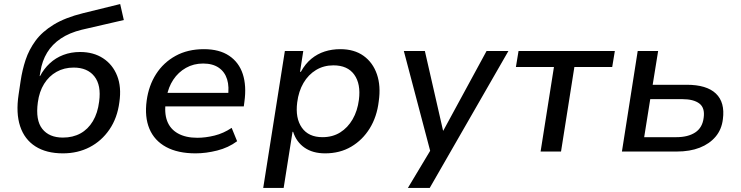

<svg xmlns="http://www.w3.org/2000/svg" viewBox="-20 -749 3664 949"><path d="M291 9Q209 9 155 -25.5Q101 -60 79.5 -125Q58 -190 72 -282L82 -349Q90 -403 106.5 -453Q123 -503 155.5 -547.5Q188 -592 245 -627Q302 -662 391 -684L574 -729L592 -650L384 -602Q323 -587 280.5 -558.5Q238 -530 213 -489Q188 -448 180 -396L176 -373H178Q197 -409 226 -436Q255 -463 293 -477.5Q331 -492 376 -492Q442 -492 489.5 -461Q537 -430 559 -374.5Q581 -319 570 -244Q560 -166 521 -109Q482 -52 423 -21.5Q364 9 291 9ZM291 -69Q340 -69 377.5 -89.5Q415 -110 439 -150Q463 -190 470 -247Q481 -328 446.5 -371.5Q412 -415 344 -415Q297 -415 259.5 -394Q222 -373 198 -334.5Q174 -296 167 -243Q155 -155 189 -112Q223 -69 291 -69Z M947 9Q859 9 801 -22.5Q743 -54 718.5 -112.5Q694 -171 705 -252Q715 -326 751.5 -383Q788 -440 848 -473Q908 -506 988 -506Q1064 -506 1112.5 -473.5Q1161 -441 1180 -383Q1199 -325 1188 -246L1185 -223H777L787 -290H1128L1106 -268Q1114 -320 1102.5 -357Q1091 -394 1061 -414.5Q1031 -435 984 -435Q937 -435 899 -413.5Q861 -392 836.5 -355Q812 -318 804 -271L800 -250Q791 -192 806 -151.5Q821 -111 859.5 -89.5Q898 -68 955 -68Q996 -68 1040.5 -79Q1085 -90 1125 -117L1152 -51Q1109 -19 1053.5 -5Q998 9 947 9Z M1281 180 1388 -497H1479L1463 -394H1467Q1489 -434 1519 -458.5Q1549 -483 1585 -494.5Q1621 -506 1662 -506Q1731 -506 1777 -473Q1823 -440 1843 -382Q1863 -324 1852 -248Q1843 -172 1807.5 -114.5Q1772 -57 1716 -24Q1660 9 1587 9Q1526 9 1485.5 -19Q1445 -47 1429 -97L1426 -98L1382 180ZM1574 -71Q1624 -71 1661.5 -94.5Q1699 -118 1723 -159.5Q1747 -201 1754 -256Q1764 -334 1731 -380Q1698 -426 1628 -426Q1580 -426 1542 -403Q1504 -380 1480 -339Q1456 -298 1449 -243Q1439 -165 1472 -118Q1505 -71 1574 -71Z M1996 180 2119 -25 2114 26 1976 -497H2080L2170 -103H2171L2385 -497H2493L2104 180Z M2652 0 2718 -418H2530L2543 -497H3019L3006 -418H2819L2753 0Z M3054 0 3132 -497H3233L3206 -330H3374Q3473 -330 3518.5 -286.5Q3564 -243 3553 -160Q3547 -109 3517 -73.5Q3487 -38 3438.5 -19Q3390 0 3325 0ZM3164 -71H3323Q3381 -71 3416.5 -94.5Q3452 -118 3458 -167Q3465 -216 3436.5 -237.5Q3408 -259 3352 -259H3194Z"/></svg>

Font: Nunito Sans 7pt Medium
Style: Italic
Weight: 500
Italic angle: -9°
Designer: Vernon Adams
Foundry: Vernon Adams
Version: Version 3.101;gftools[0.9.27]